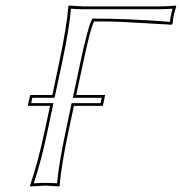

<svg xmlns="http://www.w3.org/2000/svg" viewBox="-20 -668 654 691"><path d="M168.5 -326.2 193.4 -444.8Q221.2 -577.6 226.1 -645L227.5 -647.9Q229.5 -647.9 279.3 -645H552.2Q588.4 -645 612.8 -647.9L614.3 -645Q614.3 -645 606 -616.2Q602.5 -599.1 601.1 -583L598.1 -579.1Q598.1 -579.1 414.6 -589.4Q362.3 -591.3 318.4 -590.8Q304.7 -563 279.8 -444.8L254.4 -326.2H358.4L350.1 -287.1H246.1L227.5 -200.2Q199.2 -66.4 194.8 0L193.4 2.9Q191.4 2.9 142.1 0L89.4 2.9L87.9 0Q115.7 -79.6 141.6 -200.2L160.2 -287.1H80.1L88.4 -326.2ZM176.3 -315.9H96.2L92.3 -296.9H172.4L151.4 -197.8Q127.4 -84.5 101.6 -8.3Q121.1 -9.8 142.1 -9.8Q167 -9.8 185.5 -8.3Q190.9 -75.7 217.8 -202.1L237.8 -296.9H341.8L346.2 -315.9H242.2L270 -447.3Q295.4 -565.9 309.6 -595.7L312.5 -601.1H318.4Q442.4 -601.1 591.3 -589.4Q593.3 -605.5 596.2 -618.2Q598.1 -626 601.1 -636.7Q578.6 -634.8 552.2 -634.8H279.3Q254.9 -634.8 235.4 -636.7Q230 -568.4 203.6 -442.9Z"/></svg>

Font: Linux Biolinum Outline O
Style: Italic
Weight: 400
Italic angle: -12°
Designer: Philipp H. Poll
Foundry: Philipp H. Poll
Version: Version 0.6.2